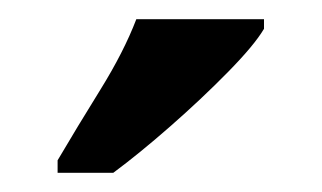

<svg xmlns="http://www.w3.org/2000/svg" viewBox="-20 -786 335 200"><path d="M40 -619Q60 -653 84.5 -692.5Q109 -732 122 -766H255V-756Q245 -739 217.5 -711Q190 -683 157.5 -654.5Q125 -626 98 -606H40Z"/></svg>

Font: Noto Serif Thai ExtraCondensed
Style: Bold
Weight: 700
Width: 2
Designer: Monotype Design Team
Foundry: Monotype Imaging Inc.
Version: Version 2.002; ttfautohint (v1.8.4.7-5d5b)